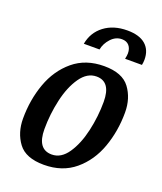

<svg xmlns="http://www.w3.org/2000/svg" viewBox="-139 -821 786 931"><g transform="rotate(20 254.5 -355.5)"><path d="M482 -353Q482 -257 451.5 -172Q421 -87 357 -33.5Q293 20 198 20Q104 20 65.5 -32Q27 -84 27 -157Q27 -253 57.5 -338Q88 -423 152 -476.5Q216 -530 311 -530Q405 -530 443.5 -478Q482 -426 482 -353ZM142 -144Q142 -40 217 -40Q265 -40 299 -90Q333 -140 350 -215.5Q367 -291 367 -366Q367 -470 293 -470Q245 -470 210.5 -420.5Q176 -371 159 -295.5Q142 -220 142 -144ZM397 -627Q397 -652 384 -667Q371 -682 347 -682Q315 -682 291 -656Q267 -630 261 -598H180Q191 -659 238.5 -695Q286 -731 357 -731Q419 -731 451 -703.5Q483 -676 483 -626Q483 -613 480 -598H393Q397 -617 397 -627Z"/></g></svg>

Font: Sansita
Style: Italic
Weight: 400
Italic angle: -11°
Designer: Pablo Cosgaya
Foundry: Omnibus-Type
Version: Version 1.006